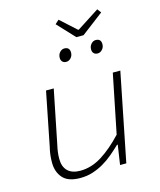

<svg xmlns="http://www.w3.org/2000/svg" viewBox="-122 -911 845 1011"><g transform="rotate(-15 300.0 -405.5)"><path d="M190 12Q124 12 95 -21Q66 -54 66 -105Q66 -128 68.5 -148Q71 -168 76 -188L134 -480H176L118 -192Q113 -170 110.5 -152Q108 -134 108 -114Q108 -71 131.5 -48Q155 -25 200 -25Q260 -25 317 -60.5Q374 -96 433 -159L498 -480H539L443 0H409L425 -107H421Q397 -84 371.5 -62.5Q346 -41 317.5 -24.5Q289 -8 257.5 2Q226 12 190 12ZM277 -598Q263 -598 255.5 -606Q248 -614 248 -627Q248 -645 259 -657Q270 -669 284 -669Q313 -669 313 -639Q313 -622 302 -610Q291 -598 277 -598ZM448 -598Q434 -598 426.5 -606Q419 -614 419 -627Q419 -645 430 -657Q441 -669 455 -669Q484 -669 484 -639Q484 -622 473 -610Q462 -598 448 -598ZM361 -710 273 -804 294 -823 380 -745H384L505 -823L521 -802L400 -710Z"/></g></svg>

Font: Source Code Pro Light
Style: Italic
Weight: 300
Italic angle: -11°
Monospace: yes
Designer: Paul D. Hunt, Teo Tuominen
Foundry: Adobe Systems Incorporated
Version: Version 1.050;PS 1.000;hotconv 16.6.51;makeotf.lib2.5.65220